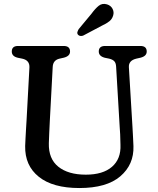

<svg xmlns="http://www.w3.org/2000/svg" viewBox="-20 -932 796 969"><path d="M584 -292 566 -596Q565 -614.5 556.5 -623.2Q548 -632 531 -636L509 -640.5Q478.5 -648.5 478.5 -672Q478.5 -700 510.5 -700H688.5Q720.5 -700 720.5 -672Q720.5 -649 690 -641L668 -636Q628 -626.5 630.5 -592L648.5 -292.5Q650 -267.5 651.2 -243.8Q652.5 -220 653.5 -194.5Q656.5 -101.5 587.2 -42.2Q518 17 380.5 17Q246.5 17 175.8 -39.8Q105 -96.5 107 -195Q107.5 -210.5 108.8 -234.5Q110 -258.5 111.5 -283Q113 -307.5 114 -324L128.5 -592Q130 -628 92 -636L70 -640.5Q39.5 -647.5 39.5 -672Q39.5 -700 71 -700H301.5Q333.5 -700 333.5 -672Q333.5 -649 302.5 -641L280.5 -636Q247.5 -628.5 246 -594L231.5 -323Q229.5 -288.5 228.5 -260.5Q227.5 -232.5 226.5 -209Q224.5 -130.5 274.5 -90.5Q324.5 -50.5 413 -50.5Q499.5 -50.5 545.2 -90.2Q591 -130 588 -201Q587.5 -233.5 586.5 -253.8Q585.5 -274 584 -292ZM441.5 -862.5Q460.5 -888.5 478.2 -902.8Q496 -917 520 -910Q539.5 -904 548 -887.5Q556.5 -871 551 -853.5Q546 -836 531.8 -824.5Q517.5 -813 493.5 -802L401 -753Q394 -749.5 386 -750.5Q378 -751.5 373.5 -757Q368.5 -763.5 370.8 -770.8Q373 -778 377.5 -785.5Z"/></svg>

Font: Fraunces 9pt S100
Style: Regular
Weight: 400
Version: Version 1.000; ttfautohint (v1.8.3)